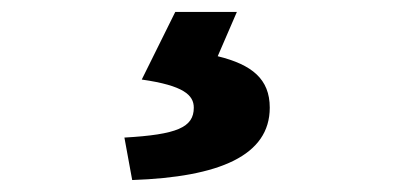

<svg xmlns="http://www.w3.org/2000/svg" viewBox="-20 -25 677 321"><path d="M201 276C347 271 431 235 431 155C431 107 401 83 344 69L376 -5H273L217 108C287 118 304 134 304 155C304 188 276 200 188 205Z"/></svg>

Font: Noto Sans CJK Black
Style: Bold
Weight: 900
Designer: Ryoko NISHIZUKA (kana & ideographs); Paul D. Hunt (Latin, Greek & Cyrillic); Wenlong ZHANG (bopomofo); Sandoll Communica
Foundry: Adobe Systems Incorporated
Version: Version 1.000;PS 1;hotconv 1.0.78;makeotf.lib2.5.61930